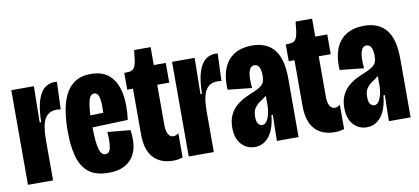

<svg xmlns="http://www.w3.org/2000/svg" viewBox="-62 -835 2301 1055"><g transform="rotate(-10 1088.5 -308.0)"><path d="M22 0V-288V-528H148L145 -326H153Q155 -406 170 -450.5Q185 -495 209.5 -513Q234 -531 264 -531Q272 -531 277 -530L271 -376Q266 -378 259.5 -378.5Q253 -379 247 -379Q204 -379 183 -344Q162 -309 162 -227V0Z M471 12Q399 12 359.5 -20Q320 -52 304 -111Q288 -170 288 -251Q288 -307 295.5 -359Q303 -411 322.5 -451.5Q342 -492 377 -516Q412 -540 467 -540Q534 -540 572 -504Q610 -468 622.5 -404.5Q635 -341 624 -256L426 -249Q427 -163 437.5 -127.5Q448 -92 471 -92Q496 -92 501 -127.5Q506 -163 502 -210L629 -198Q635 -160 632 -123Q629 -86 611.5 -55.5Q594 -25 559.5 -6.5Q525 12 471 12ZM467 -431Q445 -431 436.5 -400Q428 -369 426 -316L498 -318Q501 -376 494 -403.5Q487 -431 467 -431Z M832 8Q761 8 721.5 -35Q682 -78 682 -165V-420H650V-514H664Q694 -514 704.5 -529Q715 -544 719 -575L725 -628H817V-528H884V-418H817V-195Q817 -159 827.5 -141.5Q838 -124 855 -124Q870 -124 885 -136V0Q871 4 858.5 6Q846 8 832 8Z M919 0V-288V-528H1045L1042 -326H1050Q1052 -406 1067 -450.5Q1082 -495 1106.5 -513Q1131 -531 1161 -531Q1169 -531 1174 -530L1168 -376Q1163 -378 1156.5 -378.5Q1150 -379 1144 -379Q1101 -379 1080 -344Q1059 -309 1059 -227V0Z M1287 12Q1241 12 1211.5 -21.5Q1182 -55 1182 -114Q1182 -157 1197 -186.5Q1212 -216 1235 -235Q1258 -254 1284 -266.5Q1310 -279 1333 -288Q1372 -305 1384 -320.5Q1396 -336 1396 -366Q1396 -431 1361 -431Q1315 -431 1327 -310L1193 -324Q1187 -429 1232 -484.5Q1277 -540 1367 -540Q1448 -540 1490 -488.5Q1532 -437 1532 -327V-202Q1532 -151 1532 -100.5Q1532 -50 1532 0H1411Q1411 -36 1412 -72Q1413 -108 1414 -145H1406Q1398 -67 1366.5 -27.5Q1335 12 1287 12ZM1347 -100Q1363 -100 1373 -115.5Q1383 -131 1388.5 -154Q1394 -177 1394 -199V-255Q1377 -241 1359 -229.5Q1341 -218 1328.5 -200.5Q1316 -183 1316 -151Q1316 -122 1326 -111Q1336 -100 1347 -100Z M1733 8Q1662 8 1622.5 -35Q1583 -78 1583 -165V-420H1551V-514H1565Q1595 -514 1605.5 -529Q1616 -544 1620 -575L1626 -628H1718V-528H1785V-418H1718V-195Q1718 -159 1728.5 -141.5Q1739 -124 1756 -124Q1771 -124 1786 -136V0Q1772 4 1759.5 6Q1747 8 1733 8Z M1912 12Q1866 12 1836.5 -21.5Q1807 -55 1807 -114Q1807 -157 1822 -186.5Q1837 -216 1860 -235Q1883 -254 1909 -266.5Q1935 -279 1958 -288Q1997 -305 2009 -320.5Q2021 -336 2021 -366Q2021 -431 1986 -431Q1940 -431 1952 -310L1818 -324Q1812 -429 1857 -484.5Q1902 -540 1992 -540Q2073 -540 2115 -488.5Q2157 -437 2157 -327V-202Q2157 -151 2157 -100.5Q2157 -50 2157 0H2036Q2036 -36 2037 -72Q2038 -108 2039 -145H2031Q2023 -67 1991.5 -27.5Q1960 12 1912 12ZM1972 -100Q1988 -100 1998 -115.5Q2008 -131 2013.5 -154Q2019 -177 2019 -199V-255Q2002 -241 1984 -229.5Q1966 -218 1953.5 -200.5Q1941 -183 1941 -151Q1941 -122 1951 -111Q1961 -100 1972 -100Z"/></g></svg>

Font: Bricolage Grotesque 96pt Condensed Bricolage Grotesque 48pt Condensed Regular
Style: Bold
Weight: 700
Width: 3
Designer: Mathieu Triay
Foundry: Atelier Triay
Version: Version 1.001; ttfautohint (v1.8.4.7-5d5b);gftools[0.9.33.de